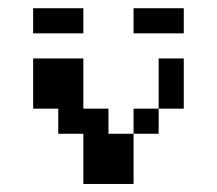

<svg xmlns="http://www.w3.org/2000/svg" viewBox="-20 -458 540 478"><path d="M62.5 -437.5H187.5V-375H62.5ZM312.5 -437.5H437.5V-375H312.5ZM62.5 -312.5H187.5V-187.5H250V-125H312.5V0H187.5V-125H125V-187.5H62.5ZM375 -312.5H437.5V-187.5H375ZM312.5 -187.5H375V-125H312.5Z"/></svg>

Font: Half Eighties
Style: Regular
Weight: 400
Monospace: yes
Designer: Jayvee Enaguas (HarvettFox96)
Version: 20191127.01dev02